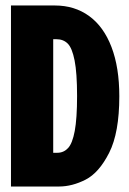

<svg xmlns="http://www.w3.org/2000/svg" viewBox="-20 -680 470 700"><path d="M87 -123H189Q212 -123 228 -140Q244 -157 252.5 -202.5Q261 -248 261 -330Q261 -414 252 -459.5Q243 -505 227 -521Q211 -537 186 -537H87V-660H180Q252 -660 305 -621.5Q358 -583 386.5 -508.5Q415 -434 415 -329Q415 -196 378 -123Q341 -50 292 -25Q243 0 195 0H87ZM20 -660H174V0H20Z"/></svg>

Font: Bricolage Grotesque 96pt Condensed ExBd
Style: Regular
Weight: 800
Width: 3
Designer: Mathieu Triay
Foundry: Atelier Triay
Version: Version 1.001;Glyphs 3.2 (3207)